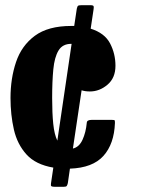

<svg xmlns="http://www.w3.org/2000/svg" viewBox="-20 -635 550 740"><path d="M20.5 -257.5Q20.5 -332.5 41.8 -395.8Q63 -459 114.2 -497Q165.5 -535 254.5 -535Q260.5 -535 266 -535L276 -601.5Q278 -610.5 281 -612.8Q284 -615 295.5 -615H328Q339.5 -615 340.8 -611Q342 -607 340.5 -598L329.5 -524.5Q383.5 -507.5 404.2 -467.8Q425 -428 425 -381.5Q425 -334.5 394.2 -308.5Q363.5 -282.5 326.5 -282.5Q308.5 -282.5 294.5 -287L261 -62.5Q285 -68 298 -96.2Q311 -124.5 314.5 -162Q315 -173 333.5 -173H410.5Q421 -173 422 -171Q423 -169 423 -161Q420 -80 378.5 -34Q337 12 249.5 15L241.5 70.5Q239.5 79 237 82Q234.5 85 224.5 85H192Q181.5 85 178.2 82.8Q175 80.5 176.5 72L185.5 11Q117.5 -0.5 82 -39.8Q46.5 -79 33.5 -135.8Q20.5 -192.5 20.5 -257.5ZM181 -257.5Q181 -199 185.2 -157.8Q189.5 -116.5 201 -93L256 -466H254.5Q221 -466 205.5 -440.2Q190 -414.5 185.5 -367.8Q181 -321 181 -257.5Z"/></svg>

Font: Besley* Condensed
Style: Bold
Weight: 700
Width: 3
Designer: Owen Earl
Foundry: indestructible type*
Version: Version 3.000; ttfautohint (v1.8.3)